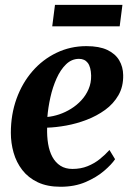

<svg xmlns="http://www.w3.org/2000/svg" viewBox="-20 -738 530 770"><path d="M441.5 -99.5Q427.5 -78.5 397.5 -52.8Q367.5 -27 323.5 -8Q279.5 11 223 11Q169.5 11 131.5 -7Q93.5 -25 69.5 -56Q45.5 -87 34.5 -125.8Q23.5 -164.5 23.5 -205.5Q23.5 -278.5 46.2 -341.8Q69 -405 110 -452.2Q151 -499.5 206.5 -526.2Q262 -553 326.5 -553Q378 -553 410.2 -537.8Q442.5 -522.5 458 -496.2Q473.5 -470 474 -437Q475 -391 455 -356.2Q435 -321.5 401.5 -297.2Q368 -273 327.5 -257.5Q287 -242 245.5 -234.5Q204 -227 169 -226Q168 -191 173 -161Q178 -131 190.2 -108.5Q202.5 -86 222.5 -73.2Q242.5 -60.5 270.5 -60.5Q304 -60.5 331.2 -71.5Q358.5 -82.5 380.2 -100Q402 -117.5 419 -136.5ZM297 -502Q267.5 -502 245 -480.2Q222.5 -458.5 206.8 -423.2Q191 -388 182 -347.2Q173 -306.5 170 -269Q192.5 -271 217.2 -279.2Q242 -287.5 265 -301.8Q288 -316 306.2 -335.8Q324.5 -355.5 335.2 -380.5Q346 -405.5 345.5 -435Q344.5 -469.5 332 -485.8Q319.5 -502 297 -502ZM200.5 -718.5H471L460 -632.5H189.5Z"/></svg>

Font: Merriweather 60pt
Style: Bold Italic
Weight: 700
Italic angle: -7.8°
Version: Version 2.101